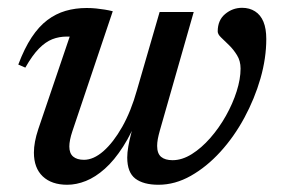

<svg xmlns="http://www.w3.org/2000/svg" viewBox="-20 -474 740 504"><path d="M399 -442.5H488.5L399.5 -131Q396 -118.5 394.2 -108.8Q392.5 -99 392.5 -91Q392.5 -71 403 -62.2Q413.5 -53.5 433 -53.5Q458 -53.5 483.5 -69.5Q509 -85.5 532 -111.8Q555 -138 573 -170Q591 -202 601.2 -234.2Q611.5 -266.5 611.5 -294Q611.5 -314 602.2 -329Q593 -344 581.2 -355.5Q569.5 -367 560.5 -375.5Q551.5 -384 551.5 -391.5Q551.5 -421 571 -437.2Q590.5 -453.5 615.5 -453.5Q635 -453.5 649.5 -444.2Q664 -435 671.5 -417Q679 -399 679 -371.5Q679 -321.5 663.8 -268.2Q648.5 -215 621.5 -165Q594.5 -115 558.5 -75.5Q522.5 -36 481 -12.5Q439.5 11 396 11Q356.5 11 335.2 -5.2Q314 -21.5 314 -60.5Q314 -73.5 316.8 -89.5Q319.5 -105.5 324.5 -124.5L340.5 -179L347 -178Q326.5 -125.5 303.2 -89.2Q280 -53 255.2 -31Q230.5 -9 205.5 1Q180.5 11 156.5 11Q115.5 11 92.2 -11Q69 -33 69 -73.5Q69 -100.5 80.5 -135L163 -378Q161 -378 159.2 -378Q157.5 -378 155.5 -378Q135 -378 117.2 -371Q99.5 -364 82.2 -346.5Q65 -329 46.5 -296.5L28 -304.5Q44 -347 63 -375.8Q82 -404.5 104.2 -421.2Q126.5 -438 152.2 -445.5Q178 -453 207.5 -453Q220.5 -453 232.2 -451.8Q244 -450.5 255 -448.8Q266 -447 276 -444.5L170 -129.5Q166 -117.5 164 -107.5Q162 -97.5 162 -89.5Q162 -71.5 172 -63Q182 -54.5 200.5 -54.5Q225.5 -54.5 251.5 -77.2Q277.5 -100 300.8 -141Q324 -182 339.5 -237.5Z"/></svg>

Font: Newsreader 16pt 16pt Medium
Style: Italic
Weight: 500
Italic angle: -17°
Version: Version 1.003